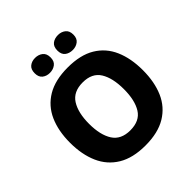

<svg xmlns="http://www.w3.org/2000/svg" viewBox="-242 -1097 1280 1280"><g transform="rotate(-45 398.0 -457.0)"><path d="M741 -358Q741 -247 705 -164.5Q669 -82 593 -36Q517 10 398 10Q280 10 204 -36Q128 -82 91.5 -165Q55 -248 55 -359Q55 -470 91.5 -552Q128 -634 204 -679.5Q280 -725 399 -725Q518 -725 593.5 -679.5Q669 -634 705 -551.5Q741 -469 741 -358ZM234 -358Q234 -253 272.5 -193Q311 -133 398 -133Q487 -133 524.5 -193Q562 -253 562 -358Q562 -463 524.5 -523.5Q487 -584 399 -584Q311 -584 272.5 -523.5Q234 -463 234 -358ZM216 -853Q216 -890 237.5 -907Q259 -924 290 -924Q321 -924 343.5 -907Q366 -890 366 -853Q366 -817 343.5 -800Q321 -783 290 -783Q259 -783 237.5 -800Q216 -817 216 -853ZM430 -853Q430 -890 451.5 -907Q473 -924 506 -924Q536 -924 558.5 -907Q581 -890 581 -853Q581 -817 558.5 -800Q536 -783 506 -783Q473 -783 451.5 -800Q430 -817 430 -853Z"/></g></svg>

Font: Noto Sans Sinhala ExtraBold
Style: Regular
Weight: 800
Designer: Jelle Bosma - Monotype Design Team
Foundry: Monotype Imaging Inc.
Version: Version 2.006; ttfautohint (v1.8.4.7-5d5b)